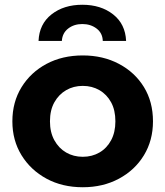

<svg xmlns="http://www.w3.org/2000/svg" viewBox="-20 -779 695 807"><path d="M328 8Q242 8 175.5 -28Q109 -64 70.5 -126.5Q32 -189 32 -269Q32 -350 70.5 -412.5Q109 -475 175.5 -510.5Q242 -546 328 -546Q413 -546 480 -510.5Q547 -475 585 -413Q623 -351 623 -269Q623 -189 585 -126.5Q547 -64 480 -28Q413 8 328 8ZM328 -120Q367 -120 398 -138Q429 -156 447 -189.5Q465 -223 465 -269Q465 -316 447 -349Q429 -382 398 -400Q367 -418 328 -418Q289 -418 258 -400Q227 -382 208.5 -349Q190 -316 190 -269Q190 -223 208.5 -189.5Q227 -156 258 -138Q289 -120 328 -120ZM142 -607Q145 -678 196.5 -718.5Q248 -759 326 -759Q404 -759 455.5 -718.5Q507 -678 510 -607H412Q411 -640 386 -659Q361 -678 326 -678Q291 -678 266.5 -659Q242 -640 240 -607Z"/></svg>

Font: MOST Montserrat
Style: Bold
Weight: 700
Designer: Julieta Ulanovsky
Foundry: Julieta Ulanovsky
Version: Version 8.000;March 11, 2024;FontCreator 15.0.0.2926 64-bit